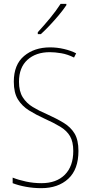

<svg xmlns="http://www.w3.org/2000/svg" viewBox="-20 -971 475 1001"><path d="M389 -184Q389 -88 336 -39Q283 10 195 10Q155 10 116 3Q77 -4 46 -16V-45Q76 -33 115.5 -24.5Q155 -16 196 -16Q274 -16 318 -60Q362 -104 362 -184Q362 -232 345 -261Q328 -290 294 -310.5Q260 -331 211 -353Q167 -373 131 -395.5Q95 -418 73.5 -452.5Q52 -487 52 -545Q52 -634 105.5 -679Q159 -724 241 -724Q278 -724 314 -715.5Q350 -707 377 -693L366 -671Q332 -688 299 -693.5Q266 -699 240 -699Q167 -699 123 -659Q79 -619 79 -545Q79 -495 98.5 -464Q118 -433 151 -413Q184 -393 224 -376Q275 -353 312 -330.5Q349 -308 369 -274.5Q389 -241 389 -184ZM326 -944Q310 -920 287 -892.5Q264 -865 239.5 -839Q215 -813 193 -793H177V-803Q211 -840 241.5 -877Q272 -914 296 -951H326Z"/></svg>

Font: Noto Sans Gurmukhi UI Condensed Thin
Style: Regular
Weight: 100
Width: 3
Designer: Jelle Bosma - Monotype Design Team
Foundry: Monotype Imaging Inc.
Version: Version 2.004; ttfautohint (v1.8.4.7-5d5b)